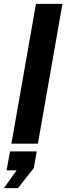

<svg xmlns="http://www.w3.org/2000/svg" viewBox="-46 -743 344 993"><path d="M13 0 140 -723H277L150 0ZM-26 230 40 138H-12L6 40H144L129 126L47 230Z"/></svg>

Font: Archivo VF Beta
Style: Italic
Weight: 400
Italic angle: -10°
Designer: Hector Gatti
Foundry: Omnibus-Type
Version: Version 1.002